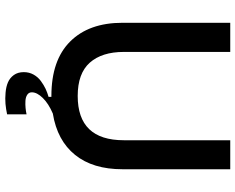

<svg xmlns="http://www.w3.org/2000/svg" viewBox="-102 -598 888 724"><g transform="rotate(90 342.0 -236.0)"><path d="M341.8 14.2Q207 14.2 136.5 -56.6Q65.9 -127.4 65.9 -253.9V-660.2H175.8V-258.8Q175.8 -176.3 216.3 -130.6Q256.8 -85 341.8 -85Q508.8 -85 508.8 -258.8V-660.2H618.2V-253.9Q618.2 -142.1 564 -75Q509.8 -7.8 408.2 8.8Q370.6 24.9 349.4 46.6Q328.1 68.4 328.1 87.9Q328.1 99.1 337.2 105.2Q346.2 111.3 360.4 112.1Q374.5 112.8 387 111.6Q399.4 110.4 411.1 107.9V181.2Q391.6 185.5 371.6 187.3Q351.6 189 329.3 187Q307.1 185.1 290.5 178Q273.9 170.9 262.9 155.8Q252 140.6 252 118.2Q252 98.1 261.2 81.5Q270.5 64.9 285.4 54Q300.3 43 314.9 36.1Q329.6 29.3 345.2 24.9V14.2Z"/></g></svg>

Font: Bricolage Grotesque Medium
Style: Regular
Weight: 500
Designer: Mathieu Triay
Foundry: Atelier Triay
Version: Version 1.000;gftools[0.9.30]